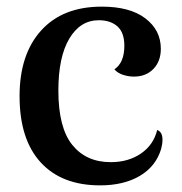

<svg xmlns="http://www.w3.org/2000/svg" viewBox="-20 -546 549 579"><path d="M39 -256Q39 -382 104 -454Q169 -526 287 -526Q372 -526 418.5 -490.5Q465 -455 465 -399Q465 -361 442.5 -338Q420 -315 384 -315Q367 -315 350.5 -320.5Q334 -326 325 -337Q355 -357 355 -408Q355 -448 334 -466.5Q313 -485 278 -485Q222 -485 189 -429.5Q156 -374 156 -273Q156 -161 198 -109Q240 -57 314 -57Q367 -57 405 -83Q443 -109 454 -154Q470 -148 470 -125Q470 -112 466 -97Q450 -44 401.5 -15.5Q353 13 282 13Q166 13 102.5 -56.5Q39 -126 39 -256Z"/></svg>

Font: Arima Madurai
Style: Bold
Weight: 700
Designer: Joana Correia and Natanael Gama
Foundry: NDISCOVER
Version: Version 1.019